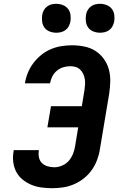

<svg xmlns="http://www.w3.org/2000/svg" viewBox="-20 -981 640 1009"><path d="M256 8Q227 8 199.5 4.5Q172 1 147 -9Q122 -19 100.5 -36Q79 -53 66.5 -76Q54 -99 50 -127Q46 -155 51 -183L52 -192H184V-188Q181 -170 185 -152.5Q189 -135 201 -123.5Q213 -112 230.5 -107Q248 -102 266 -102Q286 -102 307 -111Q328 -120 342 -136.5Q356 -153 364 -173.5Q372 -194 375 -215L391 -312H229L248 -423H410L424 -508Q426 -523 427 -537.5Q428 -552 425.5 -566.5Q423 -581 417 -593.5Q411 -606 401 -615.5Q391 -625 377.5 -629Q364 -633 349 -633Q331 -633 312.5 -627.5Q294 -622 278.5 -609Q263 -596 254.5 -578.5Q246 -561 243 -543H111Q115 -570 126 -597.5Q137 -625 155 -649Q173 -673 196.5 -692Q220 -711 247 -722.5Q274 -734 302.5 -738.5Q331 -743 358 -743Q391 -743 423 -736.5Q455 -730 480.5 -714Q506 -698 524.5 -673Q543 -648 551.5 -618Q560 -588 559.5 -555.5Q559 -523 554 -490L505 -197Q501 -169 490.5 -141Q480 -113 462.5 -88Q445 -63 421 -44Q397 -25 369.5 -13Q342 -1 313 3.5Q284 8 256 8ZM506 -809Q488 -809 471 -815.5Q454 -822 444 -835.5Q434 -849 431.5 -867Q429 -885 432 -903Q434 -916 440.5 -927.5Q447 -939 457.5 -947Q468 -955 480.5 -958Q493 -961 505 -961Q523 -961 540 -954.5Q557 -948 567.5 -934.5Q578 -921 580.5 -903Q583 -885 580 -867Q577 -854 571 -842.5Q565 -831 554 -823Q543 -815 530.5 -812Q518 -809 506 -809ZM276 -809Q258 -809 241 -815.5Q224 -822 214 -835.5Q204 -849 201.5 -867Q199 -885 202 -903Q204 -916 210.5 -927.5Q217 -939 227.5 -947Q238 -955 250.5 -958Q263 -961 275 -961Q293 -961 310 -954.5Q327 -948 337.5 -934.5Q348 -921 350.5 -903Q353 -885 350 -867Q347 -854 341 -842.5Q335 -831 324 -823Q313 -815 300.5 -812Q288 -809 276 -809Z"/></svg>

Font: Iosevka Extrabold Extended
Style: Italic
Weight: 800
Width: 7
Italic angle: -9°
Monospace: yes
Designer: Belleve Invis
Foundry: Belleve Invis
Version: Version 32.5.0; ttfautohint (v1.8.4)